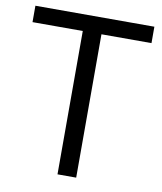

<svg xmlns="http://www.w3.org/2000/svg" viewBox="-81 -780 713 845"><g transform="rotate(10 275.5 -357.0)"><path d="M316.9 0H233.4V-640.6H8.8V-713.9H540.5V-640.6H316.9Z"/></g></svg>

Font: Open Sans
Style: Regular
Weight: 400
Designer: Monotype Design Team
Foundry: Monotype Imaging Inc.
Version: Version 3.000; ttfautohint (v1.8.4)